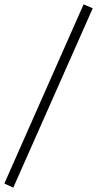

<svg xmlns="http://www.w3.org/2000/svg" viewBox="-57 -732 446 882"><path d="M327 -712 369 -694 4 130 -37 111Z"/></svg>

Font: PT Serif
Style: Regular
Weight: 400
Designer: A.Korolkova, O.Umpeleva, V.Yefimov
Foundry: ParaType Ltd
Version: Version 1.000W OFL; ttfautohint (v1.6)